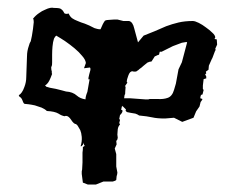

<svg xmlns="http://www.w3.org/2000/svg" viewBox="-20 -478 629 512"><path d="M465 -312 456 -293 449 -255 444 -238Q439 -221 427 -217Q416 -213 400 -214H381Q377 -214 376 -213H375H367L326 -216H321H316H311Q312 -226 313 -226Q314 -226 314 -234L315 -247L313 -248L320 -258Q318 -258 318 -261Q318 -265 322 -276Q326 -288 333 -288L337 -287H341Q344 -287 347 -290Q348 -290 352 -294Q358 -298 362 -302L373 -311Q379 -314 384 -314L393 -328Q395 -328 398 -330Q402 -332 404 -332L406 -340H411L441 -355L465 -364Q467 -364 471 -365Q475 -366 477 -366L479 -365ZM156 -234Q153 -235 145 -237L129 -241L113 -244Q106 -246 103 -247L101 -250Q100 -250 100 -251Q103 -251 106 -255Q109 -258 112 -264Q115 -270 119 -281L118 -283Q119 -286 117 -292Q116 -299 117 -301H118V-302Q119 -304 119 -312Q119 -322 119 -332Q119 -343 120 -354Q121 -366 124 -375Q127 -381 130 -383Q142 -376 154 -368Q167 -359 179 -349Q191 -339 199 -329Q208 -319 209 -310L204 -296Q206 -296 212 -297Q218 -298 220 -298Q222 -295 221 -291L218 -280L216 -271Q215 -267 217 -266L219 -267L213 -233Q208 -221 208 -213Q194 -215 185 -223Q174 -233 156 -234ZM559 -359 558 -373 552 -374 554 -378Q554 -384 546 -391Q539 -398 529 -405Q520 -412 510 -417Q500 -422 494 -422Q473 -422 456 -418Q439 -414 423 -408L393 -395L363 -383L348 -365L338 -402Q334 -420 324 -422H309L293 -426H285L271 -425Q264 -425 260 -423Q254 -415 249 -402L248 -400H246Q243 -400 239 -401Q235 -402 232 -403Q217 -411 206 -415Q196 -418 187 -422Q179 -425 173 -429Q167 -433 163 -442Q160 -441 156 -441Q151 -442 151 -444Q150 -446 148 -449Q146 -452 141 -455Q136 -457 122 -457Q120 -458 114 -457Q108 -456 100 -452Q92 -449 84 -443Q75 -437 68 -428Q70 -427 70 -419Q69 -411 68 -401L65 -382Q63 -372 62 -368Q59 -364 57 -356Q52 -342 52 -328L51 -300L50 -272Q50 -259 45 -246Q39 -229 30 -224L32 -220Q37 -218 40 -210Q43 -201 46 -201Q49 -201 56 -200Q64 -199 73 -197L91 -191Q100 -187 105 -182Q126 -181 136 -175Q145 -169 153 -168Q154 -169 156 -169Q163 -169 170 -158Q177 -147 183 -147Q184 -146 187 -143Q190 -138 194 -131Q197 -124 198 -113Q199 -101 195 -88H197Q201 -91 203 -95L204 -98V-92L206 -89L201 -86V-83Q201 -78 200 -71Q200 -63 200 -53V-45L199 -26Q199 -24 198 -21V-14L201 9L214 14H236L256 6H281Q283 5 287 4L290 2Q290 -1 291 -8Q293 -14 293 -18L290 -34V-67L286 -82L291 -93L290 -102L293 -106L294 -111L293 -119Q293 -124 294 -133Q295 -141 300 -146L298 -150L300 -158L298 -161L300 -171Q305 -176 306 -179Q308 -185 304 -185H303L305 -194L307 -195H306V-196L316 -186L315 -184Q315 -181 319 -179Q323 -178 329 -177L341 -175Q347 -173 351 -170Q373 -168 386 -165Q399 -162 420 -162L432 -163L444 -164L466 -153L496 -164L503 -181L512 -194L515 -206L518 -210L520 -214L514 -216Q514 -217 515 -222Q516 -226 520 -226L523 -238L521 -241V-250L523 -267L530 -269V-274L527 -280L530 -282L529 -287L536 -292L537 -303L545 -321Q546 -322 547 -325L550 -333L553 -341Q555 -344 555 -346L554 -348Z"/></svg>

Font: East Sea Dokdo Cyrillic
Style: Regular
Weight: 400
Version: Version 1.00 July 4, 2018, initial release